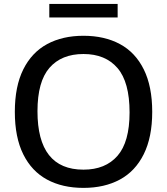

<svg xmlns="http://www.w3.org/2000/svg" viewBox="-20 -928 833 958"><path d="M54 -370Q54 -497 96.2 -581.8Q138.5 -666.5 215.2 -708Q292 -749.5 396.5 -749.5Q501.5 -749.5 578.5 -708Q655.5 -666.5 697.5 -581.5Q739.5 -496.5 739.5 -370Q739.5 -243.5 697.2 -158.5Q655 -73.5 578 -32Q501 9.5 396.5 9.5Q291.5 9.5 214.8 -32Q138 -73.5 96 -158.2Q54 -243 54 -370ZM626.5 -367Q626.5 -518.5 566.2 -588.5Q506 -658.5 396.5 -658.5Q287 -658.5 227 -589.8Q167 -521 167 -373Q167 -81.5 396.5 -81.5Q506 -81.5 566.2 -150.5Q626.5 -219.5 626.5 -367ZM226 -841V-908.5H567V-841Z"/></svg>

Font: Encode Sans Semi Expanded Medium
Style: Regular
Weight: 500
Width: 6
Designer: Multiple Designers
Foundry: Impallari Type
Version: Version 2.000